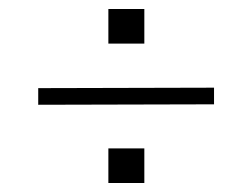

<svg xmlns="http://www.w3.org/2000/svg" viewBox="-20 -577 561 427"><path d="M301 -247V-170H221V-247ZM456 -382V-345L65 -344V-381ZM301 -557V-480H221V-557Z"/></svg>

Font: Public Sans Thin
Style: Regular
Weight: 100
Designer: The Public Sans project authors (U.S. Web Design System). Libre Franklin designed by Pablo Impallari and Rodrigo Fuenzal
Version: Version 1.008